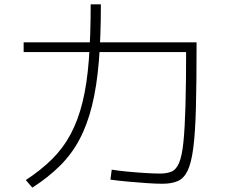

<svg xmlns="http://www.w3.org/2000/svg" viewBox="-20 -836 1040 885"><path d="M728 11Q699 11 656 8Q613 5 568.5 1Q524 -3 489 -8L495 -54Q525 -49 567 -45Q609 -41 650 -38.5Q691 -36 718 -36Q750 -36 771.5 -45.5Q793 -55 806 -86.5Q819 -118 825.5 -181.5Q832 -245 835 -352Q838 -459 838 -621L862 -596H89V-641H886V-618Q886 -450 883 -337Q880 -224 871 -154.5Q862 -85 845 -49.5Q828 -14 799.5 -1.5Q771 11 728 11ZM99 -6Q169 -52 220 -102.5Q271 -153 305.5 -217.5Q340 -282 360.5 -365.5Q381 -449 389.5 -560Q398 -671 398 -816H445Q445 -667 435.5 -552Q426 -437 404 -348.5Q382 -260 346 -192.5Q310 -125 256 -71.5Q202 -18 129 29Z"/></svg>

Font: M PLUS 2 Light
Style: Regular
Weight: 300
Designer: Coji Morishita
Foundry: UNDERFOREST DESIGN
Version: Version 1.001